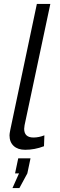

<svg xmlns="http://www.w3.org/2000/svg" viewBox="-20 -750 304 969"><path d="M28 -67Q28 -75 32 -95L166 -730H234L104 -118Q102 -104 102 -100Q102 -56 149 -56Q176 -56 204 -67L202 -12Q155 6 107 6Q70 6 49 -13.5Q28 -33 28 -67ZM43 199 76 125H56L72 49H134L118 125L78 199Z"/></svg>

Font: Raleway-v4020
Style: Italic
Weight: 400
Italic angle: -12°
Designer: Matt McInerney, Pablo Impallari, Rodrigo Fuenzalida
Foundry: Matt McInerney, Pablo Impallari, Rodrigo Fuenzalida
Version: Version 4.020;PS 004.020;hotconv 1.0.88;makeotf.lib2.5.64775